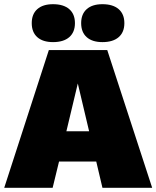

<svg xmlns="http://www.w3.org/2000/svg" viewBox="-30 -900 749 920"><path d="M224.1 -879.9Q274.4 -879.9 301.8 -856.2Q329.1 -832.5 329.1 -789.1Q329.1 -745.6 301.8 -721.9Q274.4 -698.2 224.1 -698.2Q175.3 -698.2 148.7 -721.9Q122.1 -745.6 122.1 -789.1Q122.1 -832.5 148.7 -856.2Q175.3 -879.9 224.1 -879.9ZM460.9 -879.9Q511.2 -879.9 538.6 -856.2Q565.9 -832.5 565.9 -789.1Q565.9 -745.6 538.6 -721.9Q511.2 -698.2 460.9 -698.2Q412.1 -698.2 385.5 -721.9Q358.9 -745.6 358.9 -789.1Q358.9 -832.5 385.5 -856.2Q412.1 -879.9 460.9 -879.9ZM699.2 0H460.9L431.2 -126H252.9L222.2 0H-9.8L204.1 -660.2H483.9ZM288.1 -271H397L342.8 -500Z"/></svg>

Font: Work Sans Black
Style: Regular
Weight: 900
Designer: Wei Huang
Foundry: Wei Huang
Version: Version 2.012